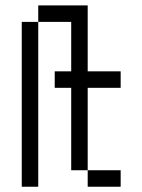

<svg xmlns="http://www.w3.org/2000/svg" viewBox="-20 -708 540 728"><path d="M312.5 -437.5H437.5V-375H312.5V-62.5H250V-375H187.5V-437.5H250V-625H125V-687.5H312.5ZM62.5 -625H125V0H62.5ZM312.5 -62.5H437.5V0H312.5Z"/></svg>

Font: 寒蝉点阵体 16px
Style: Regular
Weight: 400
Designer: Designed by Warren2060
Foundry: ChillType
Version: Version 1.000